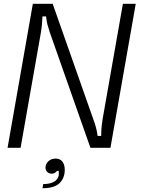

<svg xmlns="http://www.w3.org/2000/svg" viewBox="-20 -783 759 1017"><path d="M20 0 154 -763H259L474 -152Q492 -105 497 -63H516Q516 -107 524 -155L631 -763H699L565 0H459L244 -611Q236 -635 231.5 -652Q227 -669 224 -696H205Q203 -646 196 -607L89 0ZM209 192Q244 192 265.5 180Q287 168 291 146Q292 137 291 122H282Q271 137 254 137Q240 137 230.5 128Q221 119 221 105Q221 85 236.5 71Q252 57 274 57Q298 57 310.5 73Q323 89 323 116Q323 160 295.5 187Q268 214 205 214Z"/></svg>

Font: Open Sauce Sans Light Italic
Style: Regular
Weight: 300
Italic angle: -10°
Designer: Alfredo Marco Pradil
Foundry: Creative Sauce Fz LLC
Version: Version 1.477